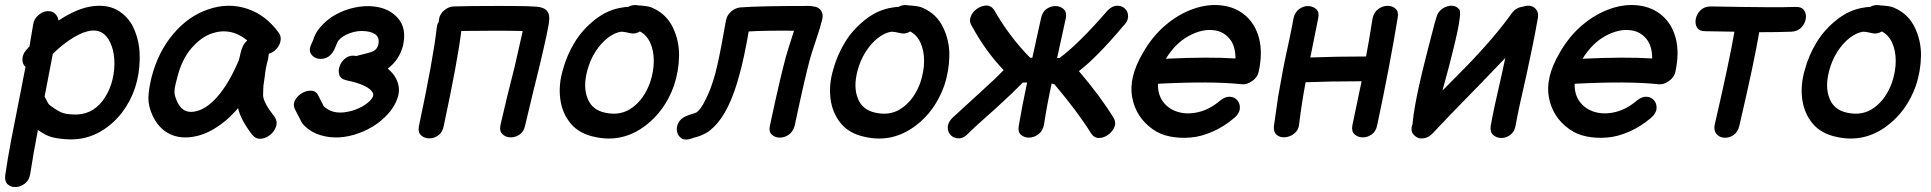

<svg xmlns="http://www.w3.org/2000/svg" viewBox="-23 -555 7795 775"><path d="M-2 153Q-5 177 8 189Q21 201 41 200Q61 199 78 185.5Q95 172 99 147Q111 68 130 -30L132 -29Q161 -9 182.5 -2.5Q204 4 243 7Q312 12 369.5 -17Q427 -46 469 -100Q539 -192 541 -317Q542 -375 524 -423Q507 -472 470 -501Q430 -534 369 -531.5Q308 -529 237 -487Q225 -480 213 -472Q211 -489 199 -500Q187 -511 169 -510Q149 -509 131.5 -493.5Q114 -478 111 -457Q104 -415 96 -368L81 -351Q68 -335 67.5 -315.5Q67 -296 80 -285Q73 -249 63 -198Q53 -147 42 -91Q31 -35 21 16Q8 85 -2 153ZM270 -93Q252 -94 242 -96Q232 -98 223 -102Q214 -106 200 -115Q175 -131 172 -137Q171 -138 157 -165L190 -337Q229 -377 276 -405Q354 -451 396 -418Q416 -402 427.5 -370Q439 -338 439 -297Q437 -209 391 -148Q345 -88 270 -93Z M750 -2Q797 -8 843 -36Q889 -64 926 -105Q932 -111 938 -119Q947 -74 995 -11Q1010 7 1030.5 5Q1051 3 1068 -11Q1085 -25 1091.5 -45Q1098 -65 1085 -84Q1042 -138 1039 -168Q1039 -175 1039.5 -193.5Q1040 -212 1042 -220Q1043 -229 1046 -249Q1048 -268 1051 -283L1053 -292Q1053 -293 1055 -301Q1057 -308 1059 -316Q1061 -329 1062 -338Q1075 -342 1085 -350Q1103 -365 1108.5 -386Q1114 -407 1102 -423Q1050 -495 974 -520Q897 -545 817 -517Q737 -490 676 -417.5Q615 -345 589 -244Q577 -195 576 -161.5Q575 -128 593 -88Q617 -38 657.5 -16.5Q698 5 750 -2ZM758 -104Q713 -98 692 -145Q685 -160 682.5 -172Q680 -184 682.5 -199.5Q685 -215 692 -240Q710 -314 749 -359.5Q788 -405 832 -420Q908 -446 975 -392Q974 -391 973.5 -390.5Q973 -390 972 -389Q963 -380 958 -370Q953 -360 948 -341Q946 -334 945 -327Q943 -320 942 -316L941 -312Q901 -217 853 -163Q806 -110 758 -104Z M1406 -11Q1489 -36 1541 -93Q1570 -123 1582.5 -162Q1595 -201 1575 -239Q1564 -260 1542 -278Q1589 -313 1604 -372Q1619 -441 1583.5 -481.5Q1548 -522 1486 -529Q1449 -533 1408.5 -524.5Q1368 -516 1331 -495.5Q1294 -475 1268 -443Q1254 -427 1244 -403Q1244 -400 1240.5 -392Q1237 -384 1235 -380Q1223 -357 1230.5 -341Q1238 -325 1256 -319.5Q1274 -314 1293.5 -321.5Q1313 -329 1326 -354Q1327 -355 1338 -382Q1341 -390 1343 -391Q1358 -410 1389 -421Q1421 -433 1454 -429Q1515 -422 1504 -374Q1499 -356 1483 -348Q1470 -342 1415 -329Q1391 -334 1373.5 -321.5Q1356 -309 1348.5 -289.5Q1341 -270 1346.5 -253Q1352 -236 1375 -231Q1466 -212 1482 -180Q1488 -168 1473 -151Q1454 -131 1425 -118Q1396 -105 1365.5 -101.5Q1335 -98 1311 -108Q1291 -118 1283 -127Q1281 -131 1279 -136Q1277 -140 1272 -149L1262 -169Q1253 -188 1233.5 -189Q1214 -190 1195 -178.5Q1176 -167 1167 -148.5Q1158 -130 1170 -109Q1194 -62 1196 -59Q1214 -34 1252 -16Q1323 13 1406 -11Z M1668 -46Q1663 -22 1676 -9.5Q1689 3 1708.5 3.5Q1728 4 1745.5 -8Q1763 -20 1768 -46Q1825 -313 1839 -430Q1906 -431 1970 -431Q2039 -431 2079 -430Q2084 -429 2087 -429L2083 -412Q2073 -366 2054 -284Q2048 -259 2039.5 -226.5Q2031 -194 2023 -160.5Q2015 -127 2009 -101Q2000 -62 1997 -50Q1992 -26 2005 -13.5Q2018 -1 2037.5 -0.5Q2057 0 2074.5 -12Q2092 -24 2097 -50Q2101 -65 2110.5 -106.5Q2120 -148 2131 -192Q2144 -244 2153 -281Q2173 -365 2183 -412Q2189 -441 2192 -458Q2193 -469 2194 -476Q2196 -513 2167 -523Q2162 -525 2157 -526Q2152 -527 2143 -528Q2128 -529 2103 -530Q2061 -531 1991 -531Q1859 -531 1808 -529Q1787 -528 1769.5 -513Q1752 -498 1749 -477Q1748 -472 1748 -467Q1741 -456 1740 -444Q1727 -324 1668 -46Z M2379 -2Q2489 22 2581 -47Q2660 -106 2697 -208Q2717 -268 2718 -329Q2719 -390 2693 -444Q2667 -498 2613 -522Q2602 -528 2583 -530.5Q2564 -533 2555 -533L2549 -534Q2531 -537 2512 -527Q2501 -527 2491 -525Q2431 -517 2379 -476Q2327 -435 2296 -383Q2264 -330 2249 -273Q2231 -213 2238.5 -155.5Q2246 -98 2280.5 -56.5Q2315 -15 2379 -2ZM2420 -100Q2367 -111 2349 -157Q2330 -203 2347 -268Q2358 -311 2380 -345.5Q2402 -380 2429.5 -401.5Q2457 -423 2484 -427Q2488 -427 2497 -426Q2525 -420 2527 -420Q2543 -418 2560 -428Q2587 -414 2601.5 -382.5Q2616 -351 2616 -309Q2616 -267 2601 -222Q2577 -156 2531 -122Q2484 -86 2420 -100Z M2769 4Q2772 3 2777 1Q2791 -3 2792 -3Q2817 -11 2835 -23Q2881 -55 2916 -126Q2941 -177 2961 -251Q2981 -322 2999 -428Q3059 -432 3182 -431L3174 -406Q3156 -350 3149 -325Q3126 -241 3085 -49Q3079 -25 3091.5 -12.5Q3104 0 3123.5 0.5Q3143 1 3161 -11.5Q3179 -24 3185 -49Q3225 -238 3247 -319Q3253 -341 3271 -394Q3289 -447 3296 -477Q3301 -498 3290.5 -513Q3280 -528 3259 -529Q3252 -531 3245 -531Q3039 -531 2965 -525Q2946 -523 2930 -510Q2914 -497 2909 -479Q2907 -472 2906 -466Q2881 -321 2864 -257Q2846 -193 2825 -153Q2806 -113 2788 -101L2780 -98Q2778 -97 2773 -95.5Q2768 -94 2767 -94Q2758 -91 2750 -88Q2725 -78 2715.5 -59.5Q2706 -41 2710 -23Q2714 -5 2729 4Q2744 13 2769 4Z M3470 -2Q3580 22 3672 -47Q3751 -106 3788 -208Q3808 -268 3809 -329Q3810 -390 3784 -444Q3758 -498 3704 -522Q3693 -528 3674 -530.5Q3655 -533 3646 -533L3640 -534Q3622 -537 3603 -527Q3592 -527 3582 -525Q3522 -517 3470 -476Q3418 -435 3387 -383Q3355 -330 3340 -273Q3322 -213 3329.5 -155.5Q3337 -98 3371.5 -56.5Q3406 -15 3470 -2ZM3511 -100Q3458 -111 3440 -157Q3421 -203 3438 -268Q3449 -311 3471 -345.5Q3493 -380 3520.5 -401.5Q3548 -423 3575 -427Q3579 -427 3588 -426Q3616 -420 3618 -420Q3634 -418 3651 -428Q3678 -414 3692.5 -382.5Q3707 -351 3707 -309Q3707 -267 3692 -222Q3668 -156 3622 -122Q3575 -86 3511 -100Z M4381 -17Q4393 2 4412.5 2Q4432 2 4450 -11Q4468 -24 4475.5 -43Q4483 -62 4471 -81Q4418 -167 4332 -268Q4406 -325 4510 -449Q4530 -468 4530.5 -487.5Q4531 -507 4518.5 -519.5Q4506 -532 4486.5 -532Q4467 -532 4448 -513Q4334 -381 4254 -321H4244Q4273 -453 4279 -481Q4284 -505 4271 -517.5Q4258 -530 4238.5 -530.5Q4219 -531 4201.5 -519Q4184 -507 4179 -481Q4173 -454 4144 -322H4135Q4051 -407 3989 -516Q3976 -534 3956 -532.5Q3936 -531 3918.5 -518Q3901 -505 3894.5 -485.5Q3888 -466 3901 -448Q3954 -350 4028 -272Q3998 -240 3939 -187Q3848 -104 3820 -78Q3802 -59 3802.5 -39.5Q3803 -20 3816 -8Q3829 4 3848.5 3.5Q3868 3 3887 -18Q3914 -45 3999 -120Q4068 -183 4106 -222H4123Q4102 -124 4089 -46Q4085 -22 4098.5 -10.5Q4112 1 4131.5 0.5Q4151 0 4168.5 -13Q4186 -26 4191 -52Q4204 -136 4222 -218Q4226 -216 4233 -215Q4326 -105 4381 -17Z M4959 -79Q4980 -97 4981.5 -116.5Q4983 -136 4972 -149.5Q4961 -163 4942 -164.5Q4923 -166 4902 -149Q4861 -114 4816.5 -103Q4772 -92 4734 -102.5Q4696 -113 4673 -142.5Q4650 -172 4651 -217H4653Q4868 -228 4989 -215Q5008 -213 5025 -224Q5052 -239 5058 -267Q5074 -342 5059.5 -399Q5045 -456 5005.5 -491Q4966 -526 4909 -533Q4853 -540 4793.5 -519Q4734 -498 4681 -453Q4628 -408 4590 -341Q4532 -242 4547 -162Q4562 -82 4629 -34Q4659 -12 4700 -4Q4741 4 4783 0Q4824 -3 4871 -23.5Q4918 -44 4959 -79ZM4683 -318Q4722 -381 4775.5 -410Q4829 -439 4876 -433Q4914 -429 4939 -400Q4964 -371 4964 -319Q4856 -326 4683 -318Z M5119 -45Q5117 -21 5131 -10Q5145 1 5165 -1Q5185 -3 5202 -16.5Q5219 -30 5221 -55Q5231 -137 5247 -223Q5348 -227 5473 -227Q5457 -149 5436 -50Q5431 -26 5444 -13.5Q5457 -1 5476.5 -0.5Q5496 0 5513.5 -12Q5531 -24 5536 -50Q5587 -289 5619 -485Q5623 -509 5609.5 -520.5Q5596 -532 5576.5 -531.5Q5557 -531 5539.5 -518Q5522 -505 5517 -479Q5502 -383 5491 -327Q5368 -327 5266 -323L5298 -482Q5303 -506 5290 -518Q5277 -530 5257.5 -530.5Q5238 -531 5220.5 -518Q5203 -505 5198 -480Q5193 -451 5185 -413Q5177 -375 5168.5 -336Q5160 -297 5154 -264Q5146 -222 5136 -164Q5128 -109 5119 -45Z M5690 -5Q5704 7 5725 3Q5746 -1 5761 -18Q5807 -68 5956 -220L6053 -321L6039 -256Q6005 -110 5994 -46Q5991 -22 6004.5 -10Q6018 2 6037.5 2Q6057 2 6074 -11Q6091 -24 6095 -50Q6106 -113 6139 -255Q6168 -387 6185 -485Q6188 -506 6175.5 -519.5Q6163 -533 6142 -532Q6132 -531 6124 -528Q6098 -525 6081 -504Q6010 -404 5890 -281L5800 -190Q5801 -197 5808 -221Q5815 -245 5824 -280Q5833 -315 5842.5 -353Q5852 -391 5859.5 -426Q5867 -461 5869.5 -485Q5872 -509 5868 -516Q5856 -532 5836 -532Q5816 -532 5798 -519Q5780 -506 5775 -485Q5773 -480 5767.5 -459.5Q5762 -439 5754.5 -409.5Q5747 -380 5739 -349.5Q5731 -319 5725 -294Q5719 -269 5716 -257Q5711 -237 5703.5 -202.5Q5696 -168 5689 -129.5Q5682 -91 5679 -59Q5679 -58 5679 -57Q5679 -56 5679 -55Q5666 -23 5690 -5Z M6641 -79Q6662 -97 6663.5 -116.5Q6665 -136 6654 -149.5Q6643 -163 6624 -164.5Q6605 -166 6584 -149Q6543 -114 6498.5 -103Q6454 -92 6416 -102.5Q6378 -113 6355 -142.5Q6332 -172 6333 -217H6335Q6550 -228 6671 -215Q6690 -213 6707 -224Q6734 -239 6740 -267Q6756 -342 6741.5 -399Q6727 -456 6687.5 -491Q6648 -526 6591 -533Q6535 -540 6475.5 -519Q6416 -498 6363 -453Q6310 -408 6272 -341Q6214 -242 6229 -162Q6244 -82 6311 -34Q6341 -12 6382 -4Q6423 4 6465 0Q6506 -3 6553 -23.5Q6600 -44 6641 -79ZM6365 -318Q6404 -381 6457.5 -410Q6511 -439 6558 -433Q6596 -429 6621 -400Q6646 -371 6646 -319Q6538 -326 6365 -318Z M6998 -48Q7058 -306 7078 -425Q7149 -425 7207 -427Q7233 -428 7248 -444Q7263 -460 7266 -479.5Q7269 -499 7259 -513.5Q7249 -528 7225 -527Q7148 -524 6883 -529Q6857 -529 6841.5 -514Q6826 -499 6822 -479Q6818 -459 6827 -444Q6836 -429 6860 -429Q6882 -429 6922 -428Q6962 -427 6978 -427Q6958 -310 6898 -50Q6894 -27 6906 -13.5Q6918 0 6937.5 1Q6957 2 6974.5 -10Q6992 -22 6998 -48Z M7392 -2Q7502 22 7594 -47Q7673 -106 7710 -208Q7730 -268 7731 -329Q7732 -390 7706 -444Q7680 -498 7626 -522Q7615 -528 7596 -530.5Q7577 -533 7568 -533L7562 -534Q7544 -537 7525 -527Q7514 -527 7504 -525Q7444 -517 7392 -476Q7340 -435 7309 -383Q7277 -330 7262 -273Q7244 -213 7251.5 -155.5Q7259 -98 7293.5 -56.5Q7328 -15 7392 -2ZM7433 -100Q7380 -111 7362 -157Q7343 -203 7360 -268Q7371 -311 7393 -345.5Q7415 -380 7442.5 -401.5Q7470 -423 7497 -427Q7501 -427 7510 -426Q7538 -420 7540 -420Q7556 -418 7573 -428Q7600 -414 7614.5 -382.5Q7629 -351 7629 -309Q7629 -267 7614 -222Q7590 -156 7544 -122Q7497 -86 7433 -100Z"/></svg>

Font: Balsamiq Sans
Style: Italic
Weight: 400
Italic angle: -12°
Designer: Michael Angeles
Foundry: Balsamiq SRL
Version: Version 1.020; ttfautohint (v1.8.4.7-5d5b);gftools[0.9.26]